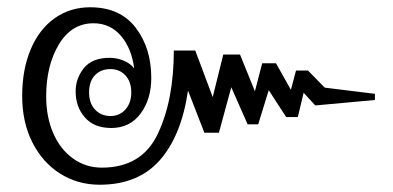

<svg xmlns="http://www.w3.org/2000/svg" viewBox="-20 -535 1081 528"><path d="M41 -271Q41 -344 64.5 -399.5Q88 -455 130.5 -485Q173 -515 228 -515Q310 -515 353 -459Q396 -403 396 -321Q396 -262 366.5 -222.5Q337 -183 286 -183Q239 -183 213.5 -212Q188 -241 188 -284Q188 -319 210.5 -347.5Q233 -376 282 -376Q301 -376 319.5 -368.5Q338 -361 349 -347Q342 -402 312.5 -436.5Q283 -471 237 -471Q177 -471 142 -413Q107 -355 107 -270Q107 -213 126.5 -168.5Q146 -124 181 -99Q216 -74 260 -74Q370 -74 414 -167Q458 -260 458 -396H517L565 -268L594 -385H640L681 -284L701 -361H739L780 -288L794 -341H827L873 -294L1011 -277V-260L847 -245L815 -280L799 -213H767L719 -287L690 -193H661L616 -295L582 -170H542L497 -286Q479 -162 419.5 -94.5Q360 -27 254 -27Q194 -27 145.5 -57.5Q97 -88 69 -143.5Q41 -199 41 -271ZM341 -281Q341 -310 325 -327.5Q309 -345 284 -345Q257 -345 241 -328Q225 -311 225 -281Q225 -251 241.5 -233.5Q258 -216 284 -216Q309 -216 325 -234Q341 -252 341 -281Z"/></svg>

Font: Taviraj Medium
Style: Regular
Weight: 500
Designer: Katatrad Team
Foundry: CadsonDemak
Version: Version 1.001